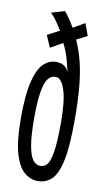

<svg xmlns="http://www.w3.org/2000/svg" viewBox="-81 -712 411 763"><g transform="rotate(10 125.0 -330.0)"><path d="M128 12Q99 12 74 -8.5Q49 -29 34 -80Q19 -131 19 -223Q19 -316 32 -369.5Q45 -423 67.5 -445Q90 -467 118 -467Q135 -467 148.5 -460Q162 -453 170 -434Q164 -462 155.5 -491Q147 -520 133 -546L84 -518L63 -566L112 -592Q100 -611 89 -627Q78 -643 64 -656L118 -672Q139 -647 159 -612L206 -639L224 -590L181 -568Q199 -528 210 -483.5Q221 -439 226 -383Q231 -327 231 -253Q231 -146 219 -89Q207 -32 184 -10Q161 12 128 12ZM128 -49Q144 -49 155 -62Q166 -75 172.5 -114.5Q179 -154 179 -232Q179 -323 164 -366Q149 -409 127 -408Q108 -408 96 -392Q84 -376 77.5 -337.5Q71 -299 71 -232Q71 -162 78 -122Q85 -82 97.5 -65.5Q110 -49 128 -49Z"/></g></svg>

Font: Inconsolata UltraCondensed Medium
Style: Regular
Weight: 500
Width: 1
Monospace: yes
Designer: Raph Levien, Cyreal, Brenton Simpson
Foundry: Raph Levien, Cyreal, Google
Version: Version 3.001; ttfautohint (v1.8.2.53-6de2)